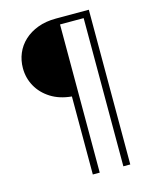

<svg xmlns="http://www.w3.org/2000/svg" viewBox="-118 -745 757 949"><g transform="rotate(-15 260.5 -271.0)"><path d="M237.5 125V-274.3Q175.7 -279.9 131.2 -308Q86.8 -336.1 63.2 -378.8Q39.6 -421.5 39.6 -471.5Q39.6 -511.8 54.5 -547.2Q69.4 -582.6 98.3 -609.4Q127.1 -636.1 168.1 -651.4Q209 -666.7 261.1 -666.7H429.2V125H393.8V-633.3H272.9V125Z"/></g></svg>

Font: Afacad Flux ExtraLight
Style: Regular
Weight: 250
Designer: Kristian Moeller
Foundry: Dicotype
Version: Version 1.100